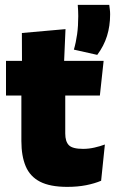

<svg xmlns="http://www.w3.org/2000/svg" viewBox="-20 -736 460 768"><path d="M417 -716.5Q418 -709 419.2 -699.2Q420.5 -689.5 420.5 -678.5Q420.5 -632 408 -592Q395.5 -552 369 -516.5L275.5 -537.5Q284 -566.5 288.5 -599.2Q293 -632 293 -671.5Q293 -683 292.5 -693.2Q292 -703.5 291 -716.5ZM249 11.5Q180.5 11.5 140.2 -9.2Q100 -30 82.8 -71Q65.5 -112 65.5 -172V-436H241V-202Q241 -170 255.5 -155.2Q270 -140.5 312.5 -140.5Q335.5 -140.5 358.2 -145.8Q381 -151 399.5 -158L384.5 -13Q358.5 -2 324.5 4.8Q290.5 11.5 249 11.5ZM4 -354V-492.5H394.5L379.5 -354ZM68 -480.5 67.5 -604 242 -619.5 236 -480.5Z"/></svg>

Font: Anek Latin ExtraBold
Style: Regular
Weight: 800
Designer: Yesha Goshar
Foundry: Ek Type
Version: Version 1.003